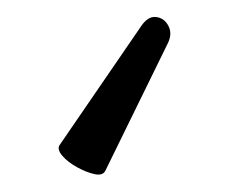

<svg xmlns="http://www.w3.org/2000/svg" viewBox="-20 -40 269 226"><path d="M104 161Q101 167 91.5 165Q82 163 71 157Q60 151 53.5 143.5Q47 136 50 131L146 -9Q154 -21 163.5 -20Q173 -19 178 -10Q183 -1 178 10Z"/></svg>

Font: Junicode SmExp
Style: Regular
Weight: 400
Width: 6
Designer: Peter S. Baker
Version: Version 2.205; ttfautohint (v1.8.4)